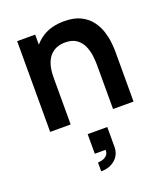

<svg xmlns="http://www.w3.org/2000/svg" viewBox="-154 -662 934 1074"><g transform="rotate(-20 313.0 -125.0)"><path d="M565.5 0H443.5V-260.2Q443.5 -285.2 439.9 -316.2Q436.2 -347.2 423.7 -376Q411.1 -404.8 385.8 -423.3Q360.6 -441.8 317.3 -441.8Q294.5 -441.8 272 -434.4Q249.6 -426.9 231.4 -408.8Q213.2 -390.7 202.2 -358.8Q191.2 -326.8 191.2 -277.5L119.7 -308.2Q119.7 -376.9 146.4 -433Q173.2 -489.2 225.1 -522.2Q277 -555.3 353.2 -555.3Q412.9 -555.3 452 -535.5Q491 -515.7 514 -484.5Q537 -453.4 548 -418.4Q559 -383.3 562.2 -352Q565.5 -320.8 565.5 -301.5ZM191.2 0H69.2V-540H176.5V-372.5H191.2ZM262 305V252.5Q269.5 252.5 285 249.2Q300.5 245.8 313.5 234.6Q326.6 223.4 326.3 200.2H262V83.5H378.7V200.2Q378.7 247.8 345.6 276.4Q312.5 305 262 305Z"/></g></svg>

Font: Manrope Variable Light
Style: Regular
Weight: 200
Designer: Mikhail Sharanda
Foundry: Mikhail Sharanda
Version: Version 4.505